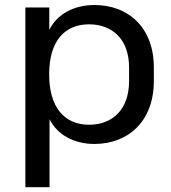

<svg xmlns="http://www.w3.org/2000/svg" viewBox="-20 -569 687 772"><path d="M179.2 183.6V-89.4C211.4 -26.4 277.8 9.8 359.9 9.8C496.6 9.8 598.6 -82.5 598.6 -243.2V-297.4C598.6 -458 496.6 -548.8 359.9 -548.8C277.3 -548.8 210.4 -512.7 178.2 -449.2V-539.1H82V183.6ZM338.4 -67.4C240.7 -67.4 177.7 -135.3 177.7 -270C177.7 -405.3 240.7 -471.2 338.4 -471.2C429.2 -471.2 499 -413.6 499 -297.4V-243.2C499 -125.5 429.2 -67.4 338.4 -67.4Z"/></svg>

Font: Winston
Style: Regular
Weight: 400
Designer: Vernon Adams, Kim Jin-seong, David Berlow, Cristiano Sobral
Foundry: The Winston Project Authors
Version: Version 3.004